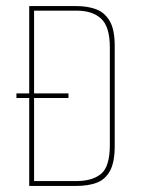

<svg xmlns="http://www.w3.org/2000/svg" viewBox="-20 -611 464 631"><path d="M76 0V-591H232Q268 -591 296 -580.5Q324 -570 340.5 -542Q357 -514 357 -461V-130Q357 -78 341.5 -49.5Q326 -21 298 -10.5Q270 0 232 0ZM92 -16H232Q283 -16 312 -39.5Q341 -63 341 -135V-455Q341 -523 312.5 -549.5Q284 -576 232 -576H92ZM34 -289V-304H205V-289Z"/></svg>

Font: Alumni Sans Pinstripe
Style: Regular
Weight: 400
Designer: Robert E. Leuschke
Foundry: Robert E. Leuschke
Version: Version 1.010; ttfautohint (v1.8.4.7-5d5b)